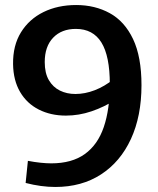

<svg xmlns="http://www.w3.org/2000/svg" viewBox="-20 -733 629 764"><path d="M432 -418 438 -335Q394 -307 344 -290Q294 -273 242 -273Q182 -273 134.5 -297Q87 -321 60 -367Q33 -413 32 -478Q31 -552 63.5 -604.5Q96 -657 153 -685Q210 -713 283 -713Q358 -713 417 -680.5Q476 -648 509.5 -577.5Q543 -507 543 -394Q543 -271 501 -180Q459 -89 382 -39Q305 11 200 11Q144 11 82 -5L91 -93Q117 -88 141 -85.5Q165 -83 184 -83Q266 -83 317.5 -120Q369 -157 393 -227.5Q417 -298 417 -398Q417 -510 383.5 -564Q350 -618 282 -618Q225 -618 191.5 -583Q158 -548 158 -486Q158 -442 174.5 -414Q191 -386 218.5 -372.5Q246 -359 280 -359Q318 -359 357 -374Q396 -389 432 -418Z"/></svg>

Font: Bitter Thin SemiBold
Style: Regular
Weight: 600
Version: Version 2.002